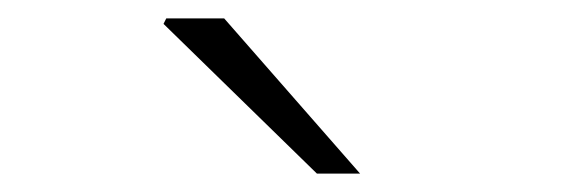

<svg xmlns="http://www.w3.org/2000/svg" viewBox="-20 -815 627 209"><path d="M158 -789 161 -795H224L372 -626H325Z"/></svg>

Font: Nebula Sans Light
Style: Regular
Weight: 300
Designer: Paul D. Hunt for Adobe (as Source Sans)
Foundry: Nebula Entertainment & Broadcasting LLC
Version: Version 1.010